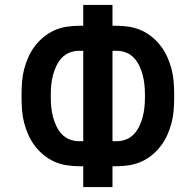

<svg xmlns="http://www.w3.org/2000/svg" viewBox="-20 -755 790 775"><path d="M316 0V-84H300Q274 -84 248.5 -88Q223 -92 199.5 -102.5Q176 -113 156 -129.5Q136 -146 120.5 -166.5Q105 -187 94.5 -210.5Q84 -234 77.5 -259Q71 -284 69 -309.5Q67 -335 67 -361V-374Q67 -400 69 -425.5Q71 -451 77.5 -476Q84 -501 94.5 -524.5Q105 -548 120.5 -568.5Q136 -589 156 -605.5Q176 -622 199.5 -632.5Q223 -643 248.5 -647Q274 -651 300 -651H316V-735H434V-651H450Q476 -651 501.5 -647Q527 -643 550.5 -632.5Q574 -622 594 -605.5Q614 -589 629.5 -568.5Q645 -548 655.5 -524.5Q666 -501 672.5 -476Q679 -451 681 -425.5Q683 -400 683 -374V-361Q683 -335 681 -309.5Q679 -284 672.5 -259Q666 -234 655.5 -210.5Q645 -187 629.5 -166.5Q614 -146 594 -129.5Q574 -113 550.5 -102.5Q527 -92 501.5 -88Q476 -84 450 -84H434V0ZM300 -185H316V-550H300Q280 -550 261.5 -543Q243 -536 229.5 -521.5Q216 -507 207.5 -489Q199 -471 194 -452Q189 -433 187 -413.5Q185 -394 185 -374V-361Q185 -341 187 -321.5Q189 -302 194 -283Q199 -264 207.5 -246Q216 -228 229.5 -213.5Q243 -199 261.5 -192Q280 -185 300 -185ZM434 -185H450Q470 -185 488.5 -192Q507 -199 520.5 -213.5Q534 -228 542.5 -246Q551 -264 556 -283Q561 -302 563 -321.5Q565 -341 565 -361V-374Q565 -394 563 -413.5Q561 -433 556 -452Q551 -471 542.5 -489Q534 -507 520.5 -521.5Q507 -536 488.5 -543Q470 -550 450 -550H434Z"/></svg>

Font: Iosevka Book
Style: Bold
Weight: 700
Designer: Belleve Invis
Foundry: Belleve Invis
Version: Version 28.0.7; ttfautohint (v1.8.3)